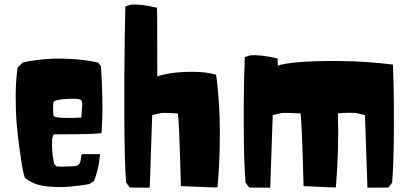

<svg xmlns="http://www.w3.org/2000/svg" viewBox="-20 -844 1857 869"><path d="M352.5 -146.5H432.6Q433.1 -145.5 430.9 -126.2Q428.7 -106.9 421.6 -76.4Q414.6 -45.9 404.8 -23.9Q403.3 -22.9 401.4 -21.7Q399.4 -20.5 394.8 -17.6Q390.1 -14.6 387.2 -12.7Q384.3 -10.7 384.3 -11.2L372.1 -8.8Q360.4 -6.8 339.8 -4.2Q319.3 -1.5 293.9 1Q268.6 3.4 239.7 2.7Q210.9 2 184.1 -1.5Q157.2 -4.9 132.6 -15.1Q107.9 -25.4 91.8 -41L85.4 -64.5Q83 -75.7 79.6 -95.2Q76.2 -114.7 68.1 -172.6Q60.1 -230.5 55.4 -285.2Q50.8 -339.8 51 -410.6Q51.3 -481.4 59.6 -537.6L82.5 -561Q88.9 -562.5 100.1 -564.9Q111.3 -567.4 147.7 -572.3Q184.1 -577.1 221.9 -578.6Q259.8 -580.1 315.2 -576.2Q370.6 -572.3 423.8 -561L437 -543.5Q437.5 -536.6 438.2 -524.2Q439 -511.7 440.7 -474.9Q442.4 -438 443.1 -403.3Q443.8 -368.7 443.1 -323.7Q442.4 -278.8 439.5 -243.2Q439.5 -239.3 385 -237.8Q330.6 -236.3 276.4 -236.3L222.2 -235.8L218.3 -223.6Q215.3 -216.3 215.3 -197Q215.3 -177.7 216.8 -157.2L218.8 -137.2L224.6 -104L233.9 -92.3Q237.3 -89.8 257.1 -89.8Q276.9 -89.8 294.9 -90.8L313.5 -91.8Q318.8 -92.3 323.2 -93Q327.6 -93.8 330.8 -95.9Q334 -98.1 336.4 -99.6Q338.9 -101.1 340.6 -105.2Q342.3 -109.4 343.3 -110.8Q344.2 -112.3 345 -117.9Q345.7 -123.5 345.9 -125Q346.2 -126.5 346.9 -133.3Q347.7 -140.1 347.7 -141.6ZM221.7 -321.8Q222.2 -314 253.7 -311.5Q285.2 -309.1 316.4 -310.5L348.1 -312Q351.1 -357.9 352.1 -369.1Q354 -387.7 345 -392.3Q335.9 -397 309.6 -397Q277.3 -397 255.9 -393.8Q234.4 -390.6 228.5 -387.2L223.1 -383.8Q218.3 -376.5 221.7 -321.8Z M691.9 -498Q711.4 -505.9 751.7 -512.5Q792 -519 851.1 -519Q910.2 -519 957.5 -506.3Q959 -498 961.2 -482.9Q963.4 -467.8 967.8 -416.7Q972.2 -365.7 974.1 -310.3Q976.1 -254.9 974.1 -169.2Q972.2 -83.5 964.4 3.9Q964.4 4.9 922.9 3.4Q881.3 2 840.3 0L798.8 -1.5Q790 -330.1 784.2 -330.6Q766.1 -332 747.6 -332.5Q729 -333 719.2 -333L710 -332.5L668.9 -323.2L657.7 5.4L567.4 4.9L550.8 -17.6Q543.5 -110.8 542.7 -310.3Q542 -509.8 544.4 -662.6L547.4 -815.4L571.8 -822.8Q612.3 -827.1 690.4 -809.1Q691.9 -809.1 691.9 -498Z M1754.9 -17.6 1738.3 4.9 1643.1 5.4Q1636.2 -177.7 1631.8 -323.2L1590.8 -332.5Q1551.8 -335 1509.3 -331.1Q1514.6 -165.5 1500 3.9Q1500 4.9 1463.4 3.4Q1426.8 2 1390.6 0L1354 -1.5Q1345.2 -330.1 1339.4 -330.6Q1321.3 -332 1300.3 -332.5Q1279.3 -333 1267.6 -333L1255.4 -332.5L1214.4 -323.2L1203.1 5.4L1107.9 4.9L1091.3 -17.6Q1084 -110.8 1083.3 -252.9Q1082.5 -395 1085 -490.2L1087.9 -585.9L1112.3 -593.3Q1157.7 -597.7 1235.8 -579.6Q1237.3 -579.6 1237.3 -546.9Q1257.3 -555.2 1324.7 -562Q1392.1 -568.8 1513.7 -567.9Q1635.3 -566.9 1758.3 -551.8Q1759.8 -515.6 1761.5 -455.8Q1763.2 -396 1762.7 -253.4Q1762.2 -110.8 1754.9 -17.6Z"/></svg>

Font: Noot
Style: Regular
Weight: 400
Designer: Amos Jerbi
Foundry: Amos Jerbi
Version: Version 1.000;PS 001.001;hotconv 1.0.56